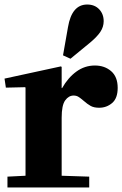

<svg xmlns="http://www.w3.org/2000/svg" viewBox="-22 -830 541 850"><path d="M251 -52 373 -48V0H11V-48L91 -52V-442L89 -444L4 -442L-2 -482L247 -536L251 -534V-440H253Q279 -486 316 -513Q353 -540 398 -540Q441 -540 470 -515Q499 -490 499 -441Q499 -395 474.5 -374Q450 -353 417 -353Q394 -353 379.5 -361Q365 -369 348 -384Q334 -396 325 -401.5Q316 -407 304 -407Q282 -407 266.5 -385.5Q251 -364 251 -309ZM290 -570 257 -585 279 -710Q296 -810 364 -810Q397 -810 417 -789Q437 -768 437 -736Q437 -711 422 -688.5Q407 -666 374 -639Z"/></svg>

Font: Minipax
Style: Bold
Weight: 700
Designer: Raphaël Ronot, Igor Stepanchenko (Cyrillic)
Foundry: steppetype
Version: Version 1.002